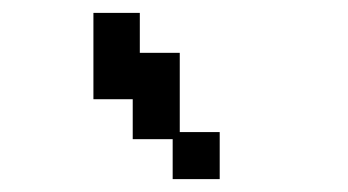

<svg xmlns="http://www.w3.org/2000/svg" viewBox="-20 -869 540 298"><path d="M248 -653H186V-715H125V-849H197V-787H259V-664H321V-591H248Z"/></svg>

Font: DotGothic16
Style: Regular
Weight: 400
Designer: Fontworks Inc.
Foundry: Fontworks Inc.
Version: Version 1.100